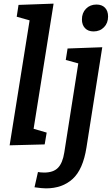

<svg xmlns="http://www.w3.org/2000/svg" viewBox="-20 -796 617 1057"><path d="M82 -769 275 -776 165 -87 237 -66 226 -1 33 4 143 -684 72 -704ZM352 -529 543 -536 456 16Q437 137 380 189Q323 241 233 241Q212 241 170 235L189 151Q195 152 203.5 153Q212 154 223 154Q274 154 299.5 127.5Q325 101 334 43L411 -447L342 -466ZM431 -689Q431 -725 453.5 -748Q476 -771 511 -771Q541 -771 558 -753.5Q575 -736 575 -705Q575 -669 552.5 -646Q530 -623 495 -623Q465 -623 448 -641Q431 -659 431 -689Z"/></svg>

Font: Bitter Pro SemiBold
Style: Italic
Weight: 600
Italic angle: -9°
Designer: Sol Matas, and Bitter project Authors
Foundry: Sol Matas
Version: Version 1.010